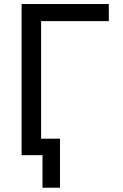

<svg xmlns="http://www.w3.org/2000/svg" viewBox="-20 -752 597 933"><path d="M143.6 2H85V-732.4H508.8V-649.4H179.7V-78.1H271.5V160.2H186.5V2H173.8Z"/></svg>

Font: Gen Shin Gothic Regular
Style: Regular
Weight: 400
Designer: [Source Han Sans]
Ryoko NISHIZUKA  (kana & ideographs); Paul D. Hunt (Latin, Greek & Cyrillic); Wenlong ZHANG  (bopomofo
Version: Version 1.002.20150607